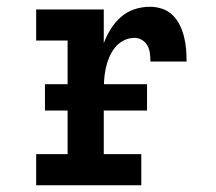

<svg xmlns="http://www.w3.org/2000/svg" viewBox="-20 -548 640 568"><path d="M87 0V-92H180V-428H87V-520H287V-420Q295 -442 307.5 -462Q320 -482 337.5 -497.5Q355 -513 377.5 -520.5Q400 -528 424 -528Q442 -528 460 -522Q478 -516 491 -503Q504 -490 512 -473.5Q520 -457 524.5 -439Q529 -421 530.5 -403Q532 -385 532 -366H425Q425 -378 423.5 -390Q422 -402 416.5 -412.5Q411 -423 400.5 -429.5Q390 -436 378 -436Q361 -436 345.5 -428Q330 -420 319.5 -406.5Q309 -393 302.5 -377Q296 -361 292.5 -344Q289 -327 288 -310Q287 -293 287 -276V-92H398V0ZM113 -221V-299H415V-221Z"/></svg>

Font: Iosevka Etoile Semibold
Style: Regular
Weight: 600
Designer: Belleve Invis
Foundry: Belleve Invis
Version: Version 22.1.2; ttfautohint (v1.8.4)